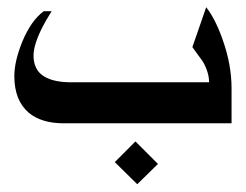

<svg xmlns="http://www.w3.org/2000/svg" viewBox="-20 -332 662 517"><path d="M405.3 109.4 349.6 164.1 289.1 104.5 344.7 48.8ZM151.4 0Q91.8 0 57.6 -28.3Q18.6 -61.5 18.6 -127Q18.6 -167 40 -219.7Q63.5 -276.4 97.7 -301.8H119.1Q102.5 -275.4 94.7 -259.8Q70.3 -211.9 70.3 -182.6Q70.3 -150.4 89.8 -132.8Q115.2 -110.4 171.9 -110.4H543Q543 -136.7 526.4 -166Q519.5 -175.8 498 -205.1L535.2 -312.5Q560.5 -280.3 580.1 -223.6Q603.5 -157.2 603.5 -94.7V0Z"/></svg>

Font: Thabit-Bold
Style: Bold
Weight: 700
Designer: Regenerated by Nadim Shaikli
Foundry: MAK Alagha
Version: 0.01